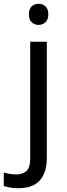

<svg xmlns="http://www.w3.org/2000/svg" viewBox="-75 -757 353 1017"><path d="M22 240Q-3 240 -22 236.5Q-41 233 -55 228V157Q-40 161 -24 164Q-8 167 11 167Q43 167 64 149.5Q85 132 85 83V-536H173V80Q173 130 157 166Q141 202 108 221Q75 240 22 240ZM78 -681Q78 -710 93 -723.5Q108 -737 130 -737Q150 -737 165.5 -723.5Q181 -710 181 -681Q181 -653 165.5 -639Q150 -625 130 -625Q108 -625 93 -639Q78 -653 78 -681Z"/></svg>

Font: uguzrati15
Style: Book
Weight: 400
Designer: Jelle Bosma - Monotype Design Team, Universal Thirst
Foundry: Monotype Imaging Inc.
Version: Version 2.106